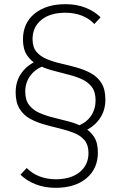

<svg xmlns="http://www.w3.org/2000/svg" viewBox="-20 -731 580 920"><path d="M374 -99 349 -126Q394 -143 416 -175.5Q438 -208 438 -250Q438 -291 419.5 -315Q401 -339 370 -352.5Q339 -366 302 -375Q265 -384 227.5 -394.5Q190 -405 159 -421.5Q128 -438 109 -467Q90 -496 90 -542Q90 -620 145.5 -665.5Q201 -711 294 -711Q347 -711 390 -694Q433 -677 462 -648L432 -616Q407 -643 371 -656.5Q335 -670 293 -670Q220 -670 178 -635.5Q136 -601 136 -544Q136 -505 154.5 -483Q173 -461 204 -448Q235 -435 272.5 -426.5Q310 -418 347.5 -407.5Q385 -397 416 -380Q447 -363 466 -333Q485 -303 485 -254Q485 -199 455 -158.5Q425 -118 374 -99ZM246 169Q194 169 150.5 152Q107 135 78 106L108 74Q133 100 169 114Q205 128 247 128Q320 128 362 93.5Q404 59 404 2Q404 -36 385.5 -58.5Q367 -81 336 -93.5Q305 -106 267.5 -115Q230 -124 192.5 -134.5Q155 -145 124 -162Q93 -179 74 -209.5Q55 -240 55 -288Q55 -344 85 -384Q115 -424 166 -443L191 -416Q147 -399 124 -366.5Q101 -334 101 -292Q101 -251 120 -227Q139 -203 170 -189.5Q201 -176 238.5 -167Q276 -158 313 -148Q350 -138 381 -121Q412 -104 430.5 -75.5Q449 -47 449 0Q449 77 394.5 123Q340 169 246 169Z"/></svg>

Font: SUSE ExtraLight
Style: Regular
Weight: 250
Designer: Rene Bieder
Foundry: SUSE
Version: Version 1.000